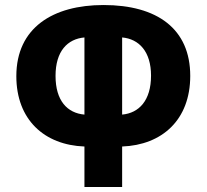

<svg xmlns="http://www.w3.org/2000/svg" viewBox="-20 -744 822 764"><path d="M316 0H466V-161C625 -167 737 -267 737 -442C737 -629 606 -724 392 -724C191 -724 45 -634 45 -441C45 -268 156 -167 316 -161ZM316 -288C248 -294 201 -343 201 -442C201 -541 249 -589 316 -595ZM466 -288V-595C533 -589 581 -539 581 -443C581 -344 533 -294 466 -288Z"/></svg>

Font: Noto Sans Georgian Condensed ExtraBold
Style: Regular
Weight: 800
Width: 3
Designer: Monotype Design Team, Akaki Razmadze
Foundry: Google LLC
Version: Version 2.005